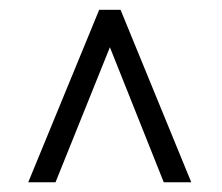

<svg xmlns="http://www.w3.org/2000/svg" viewBox="-20 -731 457 395"><path d="M316.9 -356 206.1 -633.8 94.2 -356H38.1L184.1 -710.9H228L373.5 -356Z"/></svg>

Font: Vazirmatn UI FD ExtraLight
Style: Regular
Weight: 200
Designer: Saber Rastikerdar
Foundry: Saber Rastikerdar
Version: Version 33.003